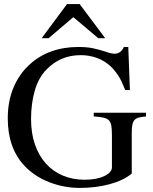

<svg xmlns="http://www.w3.org/2000/svg" viewBox="-20 -906 751 940"><path d="M461 -719 339 -822 218 -719H184L308 -886H370L495 -719ZM695 -336Q673 -334 659.5 -330.5Q646 -327 638.5 -318.5Q631 -310 628 -295Q625 -280 625 -256V-56Q583 -22 516 -4Q449 14 371 14Q294 14 222.5 -13.5Q151 -41 101 -93Q18 -180 18 -327Q18 -410 46 -477Q74 -544 125 -590Q170 -632 230.5 -654Q291 -676 364 -676Q405 -676 434 -670Q463 -664 497 -653Q524 -643 541 -643Q557 -643 569 -652.5Q581 -662 586 -676H608L616 -465H593Q584 -488 576 -505Q568 -522 559.5 -535Q551 -548 542 -559Q533 -570 522 -581Q493 -608 455.5 -622Q418 -636 376 -636Q324 -636 282.5 -618Q241 -600 209 -567Q169 -527 150.5 -463Q132 -399 132 -324Q132 -254 151 -199Q170 -144 204.5 -105.5Q239 -67 287.5 -46.5Q336 -26 395 -26Q453 -26 490.5 -44Q528 -62 528 -87V-244Q528 -273 525 -290.5Q522 -308 513 -317Q504 -326 486.5 -330Q469 -334 439 -336V-354H695Z"/></svg>

Font: STIXGeneralUnicodeRegular
Style: Regular
Weight: 400
Designer: MicroPress Inc., with final additions and corrections provided by Coen Hoffman, Elsevier (retired)
Version: Version 1.1.0